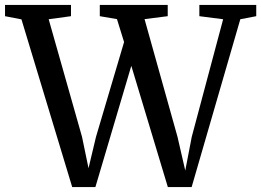

<svg xmlns="http://www.w3.org/2000/svg" viewBox="-40 -763 1064 783"><path d="M-19.5 -697V-743H249.5V-697L158.5 -684.5L294.5 -205L321 -77L351.5 -205L466 -591.5L437 -685L367 -697V-743H644V-697L549.5 -685L684 -204.5L715.5 -67.5L742 -205L870 -684.5L773 -697V-743H1005V-697L940 -684.5L741.5 0H644.5L495.5 -494.5L349 0H254.5L47.5 -684Z"/></svg>

Font: Merriweather 36pt
Style: Regular
Weight: 400
Designer: Eben Sorkin
Foundry: Eben Sorkin
Version: Version 2.100